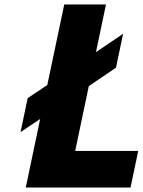

<svg xmlns="http://www.w3.org/2000/svg" viewBox="-20 -845 643 865"><path d="M72.6 -250 161 -309 96 0H568L602.7 -165H318.7L380.1 -457L502.5 -540L534.7 -693L412.3 -610L457.5 -825H269.5L193.1 -462L104.7 -403Z"/></svg>

Font: Hussar
Style: BdOblTwo
Weight: 700
Foundry: Cannot Into Space Fonts
Version: Version 2.00